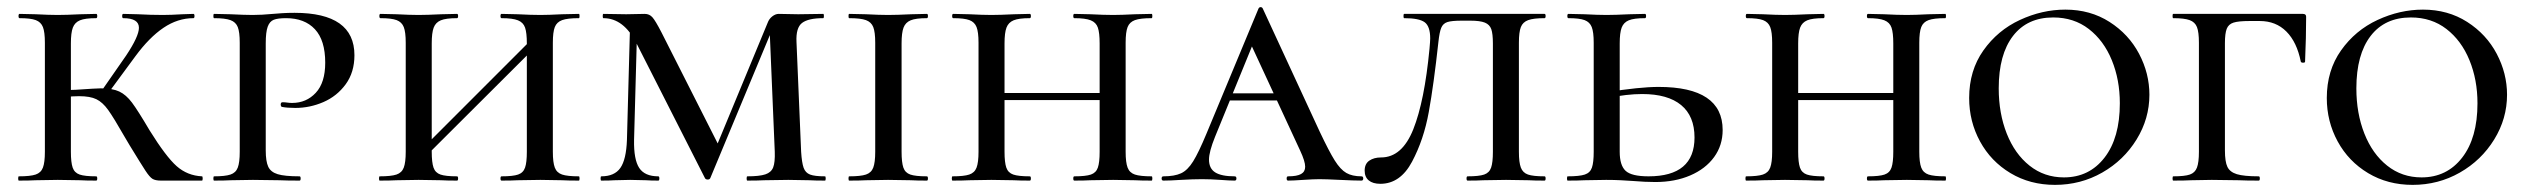

<svg xmlns="http://www.w3.org/2000/svg" viewBox="-20 -507 7092 539"><path d="M344 -99 331 -121Q299 -177 283.5 -198.5Q268 -220 250.5 -228.5Q233 -237 202 -237Q192 -237 158 -235L157 -253Q183 -255 193 -255Q251 -259 263 -259Q296 -259 315 -250Q334 -241 350.5 -219Q367 -197 400 -141Q446 -67 476 -40.5Q506 -14 547 -12Q549 -12 549 -6Q549 0 547 0H432Q416 0 408 -5Q400 -10 388.5 -27.5Q377 -45 344 -99ZM33 -12Q65 -12 80 -17Q95 -22 100.5 -36.5Q106 -51 106 -81V-387Q106 -417 100.5 -431Q95 -445 80.5 -450.5Q66 -456 35 -456Q32 -456 32 -462Q32 -468 35 -468L80 -467Q118 -465 142 -465Q166 -465 206 -467L250 -468Q253 -468 253 -462Q253 -456 250 -456Q219 -456 204.5 -450Q190 -444 184.5 -429.5Q179 -415 179 -385V-81Q179 -51 184 -36.5Q189 -22 203.5 -17Q218 -12 250 -12Q253 -12 253 -6Q253 0 250 0Q221 0 205 -1L142 -2L80 -1Q63 0 33 0Q31 0 31 -6Q31 -12 33 -12ZM261 -246 334 -351Q370 -405 370 -429Q370 -456 326 -456Q323 -456 323 -462Q323 -468 326 -468L367 -467Q403 -465 437 -465Q460 -465 492 -467L523 -468Q526 -468 526 -462Q526 -456 523 -456Q479 -456 439 -429Q399 -402 360 -349L279 -239Z M821 -12Q824 -12 824 -6Q824 0 821 0Q785 0 764 -1L690 -2L628 -1Q611 0 581 0Q579 0 579 -6Q579 -12 581 -12Q612 -12 627 -17Q642 -22 647.5 -36.5Q653 -51 653 -81V-387Q653 -417 647.5 -431Q642 -445 627 -450.5Q612 -456 581 -456Q579 -456 579 -462Q579 -468 581 -468L627 -467Q667 -465 689 -465Q715 -465 746 -468Q757 -469 772.5 -470Q788 -471 807 -471Q975 -471 975 -352Q975 -304 950.5 -270.5Q926 -237 888 -220.5Q850 -204 809 -204Q786 -204 771 -207Q768 -209 768 -213Q768 -220 773 -220Q780 -220 786.5 -219Q793 -218 800 -218Q840 -218 866.5 -246.5Q893 -275 893 -331Q893 -394 864 -425Q835 -456 783 -456Q760 -456 748.5 -451.5Q737 -447 731.5 -432Q726 -417 726 -385V-85Q726 -54 733 -39Q740 -24 759.5 -18Q779 -12 821 -12Z M1388 -456Q1385 -456 1385 -462Q1385 -468 1388 -468L1433 -467Q1471 -465 1497 -465Q1520 -465 1558 -467L1605 -468Q1607 -468 1607 -462Q1607 -456 1605 -456Q1573 -456 1558 -450.5Q1543 -445 1537.5 -431Q1532 -417 1532 -387V-81Q1532 -51 1537.5 -36.5Q1543 -22 1558 -17Q1573 -12 1605 -12Q1607 -12 1607 -6Q1607 0 1605 0Q1575 0 1558 -1L1497 -2L1433 -1Q1417 0 1388 0Q1385 0 1385 -6Q1385 -12 1388 -12Q1420 -12 1434.5 -17Q1449 -22 1454 -36.5Q1459 -51 1459 -81V-385Q1459 -415 1454 -429.5Q1449 -444 1434 -450Q1419 -456 1388 -456ZM1145 -69 1492 -416 1508 -400 1160 -53ZM1048 -456Q1045 -456 1045 -462Q1045 -468 1048 -468L1093 -467Q1131 -465 1155 -465Q1179 -465 1219 -467L1263 -468Q1266 -468 1266 -462Q1266 -456 1263 -456Q1232 -456 1217.5 -450Q1203 -444 1197.5 -429.5Q1192 -415 1192 -385V-81Q1192 -51 1197 -36.5Q1202 -22 1216.5 -17Q1231 -12 1263 -12Q1266 -12 1266 -6Q1266 0 1263 0Q1234 0 1218 -1L1155 -2L1093 -1Q1076 0 1046 0Q1044 0 1044 -6Q1044 -12 1046 -12Q1078 -12 1093 -17Q1108 -22 1113.5 -36.5Q1119 -51 1119 -81V-387Q1119 -417 1113.5 -431Q1108 -445 1093.5 -450.5Q1079 -456 1048 -456Z M1749 -446 1769 -443 1760 -114Q1759 -59 1774.5 -35.5Q1790 -12 1828 -12Q1831 -12 1831 -6Q1831 0 1828 0Q1806 0 1794 -1L1749 -2L1705 -1Q1692 0 1668 0Q1666 0 1666 -6Q1666 -12 1668 -12Q1705 -12 1721.5 -35.5Q1738 -59 1740 -114ZM2296 0Q2268 0 2252 -1L2193 -2L2125 -1Q2108 0 2078 0Q2076 0 2076 -6Q2076 -12 2078 -12Q2112 -12 2128.5 -17.5Q2145 -23 2150.5 -37Q2156 -51 2155 -81L2140 -437L2161 -456L1974 -7Q1972 -3 1967 -3Q1961 -3 1959 -7L1767 -385Q1731 -456 1674 -456Q1672 -456 1672 -462Q1672 -468 1674 -468L1738 -467L1790 -468Q1803 -468 1811.5 -458.5Q1820 -449 1837 -416L1999 -96L1966 -35L2135 -443Q2139 -454 2148 -461Q2157 -468 2166 -468L2221 -467L2291 -468Q2293 -468 2293 -462Q2293 -456 2291 -456Q2249 -456 2231.5 -442.5Q2214 -429 2216 -389L2229 -81Q2231 -50 2236 -36Q2241 -22 2254 -17Q2267 -12 2296 -12Q2298 -12 2298 -6Q2298 0 2296 0Z M2582 -12Q2585 -12 2585 -6Q2585 0 2582 0Q2553 0 2537 -1L2473 -2L2411 -1Q2394 0 2364 0Q2362 0 2362 -6Q2362 -12 2364 -12Q2396 -12 2411 -17Q2426 -22 2431.5 -36.5Q2437 -51 2437 -81V-387Q2437 -417 2431.5 -431Q2426 -445 2411 -450.5Q2396 -456 2364 -456Q2362 -456 2362 -462Q2362 -468 2364 -468L2411 -467Q2449 -465 2473 -465Q2498 -465 2538 -467L2582 -468Q2585 -468 2585 -462Q2585 -456 2582 -456Q2551 -456 2536.5 -450Q2522 -444 2516.5 -429.5Q2511 -415 2511 -385V-81Q2511 -51 2516 -36.5Q2521 -22 2535.5 -17Q2550 -12 2582 -12Z M2996 -456Q2993 -456 2993 -462Q2993 -468 2996 -468L3041 -467Q3079 -465 3105 -465Q3128 -465 3166 -467L3213 -468Q3215 -468 3215 -462Q3215 -456 3213 -456Q3181 -456 3166 -450.5Q3151 -445 3145.5 -431Q3140 -417 3140 -387V-81Q3140 -51 3145.5 -36.5Q3151 -22 3166 -17Q3181 -12 3213 -12Q3215 -12 3215 -6Q3215 0 3213 0Q3183 0 3166 -1L3105 -2L3041 -1Q3025 0 2996 0Q2993 0 2993 -6Q2993 -12 2996 -12Q3028 -12 3042.5 -17Q3057 -22 3062 -36.5Q3067 -51 3067 -81V-385Q3067 -415 3062 -429.5Q3057 -444 3042 -450Q3027 -456 2996 -456ZM2761 -246H3100V-226H2761ZM2656 -456Q2653 -456 2653 -462Q2653 -468 2656 -468L2701 -467Q2739 -465 2763 -465Q2787 -465 2827 -467L2871 -468Q2874 -468 2874 -462Q2874 -456 2871 -456Q2840 -456 2825.5 -450Q2811 -444 2805.5 -429.5Q2800 -415 2800 -385V-81Q2800 -51 2805 -36.5Q2810 -22 2824.5 -17Q2839 -12 2871 -12Q2874 -12 2874 -6Q2874 0 2871 0Q2842 0 2826 -1L2763 -2L2701 -1Q2684 0 2654 0Q2652 0 2652 -6Q2652 -12 2654 -12Q2686 -12 2701 -17Q2716 -22 2721.5 -36.5Q2727 -51 2727 -81V-387Q2727 -417 2721.5 -431Q2716 -445 2701.5 -450.5Q2687 -456 2656 -456Z M3432 -245H3615L3622 -225H3417ZM3802 0Q3782 0 3742 -2Q3702 -4 3684 -4Q3668 -4 3638 -2Q3610 0 3596 0Q3592 0 3592 -6Q3592 -12 3596 -12Q3621 -12 3632.5 -18.5Q3644 -25 3644 -39Q3644 -54 3630 -84L3486 -395L3518 -434L3391 -123Q3374 -81 3374 -59Q3374 -34 3391.5 -23Q3409 -12 3446 -12Q3451 -12 3451 -6Q3451 0 3446 0Q3432 0 3406 -2Q3378 -4 3354 -4Q3329 -4 3295 -2Q3265 0 3246 0Q3241 0 3241 -6Q3241 -12 3246 -12Q3277 -12 3295.5 -20.5Q3314 -29 3329.5 -54Q3345 -79 3367 -132L3513 -483Q3515 -487 3519 -487Q3523 -487 3525 -483L3685 -137Q3711 -82 3727 -56.5Q3743 -31 3759.5 -21.5Q3776 -12 3802 -12Q3807 -12 3807 -6Q3807 0 3802 0Z M4018 -389Q4005 -270 3991 -192.5Q3977 -115 3944 -53Q3911 9 3855 9Q3834 9 3822.5 -0.5Q3811 -10 3811 -28Q3811 -47 3824 -56Q3837 -65 3857 -65Q3916 -65 3947.5 -144Q3979 -223 3993 -370Q3995 -392 3995 -399Q3995 -433 3979.5 -444.5Q3964 -456 3922 -456Q3920 -456 3920 -462Q3920 -468 3922 -468H4316Q4319 -468 4319 -462Q4319 -456 4316 -456Q4285 -456 4270 -450.5Q4255 -445 4249.5 -431Q4244 -417 4244 -387V-81Q4244 -51 4249.5 -36.5Q4255 -22 4269.5 -17Q4284 -12 4316 -12Q4319 -12 4319 -6Q4319 0 4316 0Q4287 0 4271 -1L4208 -2L4144 -1Q4128 0 4100 0Q4097 0 4097 -6Q4097 -12 4100 -12Q4132 -12 4146.5 -17Q4161 -22 4166 -36.5Q4171 -51 4171 -81V-385Q4171 -412 4166.5 -425Q4162 -438 4148.5 -443.5Q4135 -449 4107 -449H4084Q4055 -449 4043 -445Q4031 -441 4026 -429Q4021 -417 4018 -389Z M4608 -12Q4737 -12 4737 -121Q4737 -181 4699.5 -212Q4662 -243 4590 -243Q4547 -243 4494 -232L4490 -248Q4583 -263 4636 -263Q4816 -263 4816 -142Q4816 -99 4792 -66Q4768 -33 4725 -14.5Q4682 4 4627 4Q4599 4 4563 1Q4549 0 4530 -1Q4511 -2 4489 -2L4428 -1Q4411 0 4381 0Q4379 0 4379 -6Q4379 -12 4381 -12Q4414 -12 4429 -17Q4444 -22 4449 -36.5Q4454 -51 4454 -81V-387Q4454 -417 4448.5 -431Q4443 -445 4428.5 -450.5Q4414 -456 4383 -456Q4380 -456 4380 -462Q4380 -468 4383 -468L4428 -467Q4466 -465 4490 -465Q4514 -465 4554 -467L4598 -468Q4601 -468 4601 -462Q4601 -456 4598 -456Q4567 -456 4552.5 -450Q4538 -444 4532.5 -429.5Q4527 -415 4527 -385V-81Q4527 -43 4543.5 -27.5Q4560 -12 4608 -12Z M5224 -456Q5221 -456 5221 -462Q5221 -468 5224 -468L5269 -467Q5307 -465 5333 -465Q5356 -465 5394 -467L5441 -468Q5443 -468 5443 -462Q5443 -456 5441 -456Q5409 -456 5394 -450.5Q5379 -445 5373.5 -431Q5368 -417 5368 -387V-81Q5368 -51 5373.5 -36.5Q5379 -22 5394 -17Q5409 -12 5441 -12Q5443 -12 5443 -6Q5443 0 5441 0Q5411 0 5394 -1L5333 -2L5269 -1Q5253 0 5224 0Q5221 0 5221 -6Q5221 -12 5224 -12Q5256 -12 5270.5 -17Q5285 -22 5290 -36.5Q5295 -51 5295 -81V-385Q5295 -415 5290 -429.5Q5285 -444 5270 -450Q5255 -456 5224 -456ZM4989 -246H5328V-226H4989ZM4884 -456Q4881 -456 4881 -462Q4881 -468 4884 -468L4929 -467Q4967 -465 4991 -465Q5015 -465 5055 -467L5099 -468Q5102 -468 5102 -462Q5102 -456 5099 -456Q5068 -456 5053.5 -450Q5039 -444 5033.5 -429.5Q5028 -415 5028 -385V-81Q5028 -51 5033 -36.5Q5038 -22 5052.5 -17Q5067 -12 5099 -12Q5102 -12 5102 -6Q5102 0 5099 0Q5070 0 5054 -1L4991 -2L4929 -1Q4912 0 4882 0Q4880 0 4880 -6Q4880 -12 4882 -12Q4914 -12 4929 -17Q4944 -22 4949.5 -36.5Q4955 -51 4955 -81V-387Q4955 -417 4949.5 -431Q4944 -445 4929.5 -450.5Q4915 -456 4884 -456Z M5508 -232Q5508 -309 5548 -365.5Q5588 -422 5650.5 -451Q5713 -480 5778 -480Q5848 -480 5902 -445.5Q5956 -411 5985 -356Q6014 -301 6014 -241Q6014 -174 5978 -115.5Q5942 -57 5881.5 -22.5Q5821 12 5749 12Q5679 12 5624 -21Q5569 -54 5538.5 -110Q5508 -166 5508 -232ZM5931 -217Q5931 -283 5908.5 -338Q5886 -393 5844 -425.5Q5802 -458 5744 -458Q5671 -458 5631 -406Q5591 -354 5591 -259Q5591 -189 5613.5 -132Q5636 -75 5677.5 -42Q5719 -9 5774 -9Q5845 -9 5888 -64.5Q5931 -120 5931 -217Z M6081 -12Q6113 -12 6127.5 -17Q6142 -22 6147.5 -36.5Q6153 -51 6153 -81V-387Q6153 -417 6147.5 -431Q6142 -445 6127 -450.5Q6112 -456 6081 -456Q6079 -456 6079 -462Q6079 -468 6081 -468H6445Q6454 -468 6454 -460Q6454 -403 6451 -334Q6451 -331 6445.5 -331Q6440 -331 6439 -334Q6428 -389 6398.5 -418.5Q6369 -448 6324 -448H6295Q6264 -448 6250 -443.5Q6236 -439 6231 -426Q6226 -413 6226 -386V-85Q6226 -53 6233 -38.5Q6240 -24 6259.5 -18Q6279 -12 6321 -12Q6324 -12 6324 -6Q6324 0 6321 0Q6285 0 6265 -1L6189 -2L6131 -1Q6114 0 6081 0Q6079 0 6079 -6Q6079 -12 6081 -12Z M6512 -232Q6512 -309 6552 -365.5Q6592 -422 6654.5 -451Q6717 -480 6782 -480Q6852 -480 6906 -445.5Q6960 -411 6989 -356Q7018 -301 7018 -241Q7018 -174 6982 -115.5Q6946 -57 6885.5 -22.5Q6825 12 6753 12Q6683 12 6628 -21Q6573 -54 6542.5 -110Q6512 -166 6512 -232ZM6935 -217Q6935 -283 6912.5 -338Q6890 -393 6848 -425.5Q6806 -458 6748 -458Q6675 -458 6635 -406Q6595 -354 6595 -259Q6595 -189 6617.5 -132Q6640 -75 6681.5 -42Q6723 -9 6778 -9Q6849 -9 6892 -64.5Q6935 -120 6935 -217Z"/></svg>

Font: Cormorant SC Medium
Style: Regular
Weight: 500
Designer: Christian Thalmann (Catharsis Fonts)
Foundry: Catharsis Fonts
Version: Version 4.000